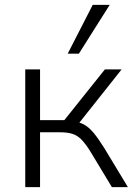

<svg xmlns="http://www.w3.org/2000/svg" viewBox="-20 -771 551 791"><path d="M84 0V-485H145V-276H245L412 -485H481L297 -253L276 -272Q305 -269 325 -258.5Q345 -248 364.5 -225Q384 -202 409 -162L507 0H441L351 -149Q332 -179 315.5 -196Q299 -213 278.5 -219.5Q258 -226 227 -226H145V0ZM259 -550 362 -751H432L305 -550Z"/></svg>

Font: Nunito Sans 12pt Light
Style: Regular
Weight: 300
Designer: Vernon Adams
Foundry: Vernon Adams
Version: Version 3.101;gftools[0.9.27]